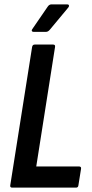

<svg xmlns="http://www.w3.org/2000/svg" viewBox="-20 -859 422 879"><path d="M36 0Q25 0 27 -11L127 -644Q129 -655 139 -655H223Q234 -655 232 -644L146 -97H341Q353 -97 351 -86L339 -11Q338 0 328 0ZM134 -713Q128 -713 126 -717Q124 -721 128 -726L198 -828Q205 -839 216 -839H288Q294 -839 295.5 -834.5Q297 -830 293 -825L209 -724Q204 -718 199.5 -715.5Q195 -713 189 -713Z"/></svg>

Font: Sofia Sans Condensed
Style: Bold Italic
Weight: 700
Italic angle: -9°
Version: Version 4.100